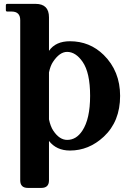

<svg xmlns="http://www.w3.org/2000/svg" viewBox="-20 -757 661 978"><path d="M336.4 9.8Q267.6 9.8 229.5 -39.1V161.6Q229.5 200.2 190.4 200.2H122.1Q83 200.2 83 161.6V-654.3Q83 -698.2 39.1 -698.2H17.1Q9.8 -698.2 9.8 -705.6V-730Q9.8 -737.3 17.1 -737.3H161.1Q229.5 -737.3 229.5 -668.9V-498Q263.2 -546.9 336.4 -546.9Q437 -546.9 508.3 -477.1Q591.8 -394.5 591.8 -268.6Q591.8 -138.2 508.3 -60.5Q432.6 9.8 336.4 9.8ZM321.8 -492.7Q283.7 -492.7 250 -441.9Q236.8 -422.4 229.5 -388.2V-148.9Q237.3 -112.3 251.5 -91.3Q282.7 -44.4 322.3 -44.4Q368.7 -44.4 399.4 -91.3Q439 -150.9 439 -268.6Q439 -386.7 400.9 -441.9Q365.7 -492.7 321.8 -492.7Z"/></svg>

Font: Simply Serif
Style: Bold
Weight: 700
Designer: Wojciech Kalinowski "wmk69" (wmk69@o2.pl)
Foundry: Wojciech Kalinowski "wmk69" (wmk69@o2.pl)
Version: Version 1.0.0; 2022-02-18